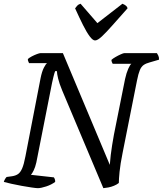

<svg xmlns="http://www.w3.org/2000/svg" viewBox="-30 -981 849 1001"><path d="M167.6 0Q158.8 0 135.5 -3.4Q112.1 -6.8 83.2 -12Q54.3 -17.3 28.7 -23Q3.2 -28.6 -10.1 -32.6Q-8.1 -40 -3.8 -47.2Q0.5 -54.5 4.5 -58.3L33.5 -62.3Q52.2 -65.3 64.3 -73.7Q76.5 -82.2 85.6 -103.2Q94.7 -124.2 102.5 -165.5L181.5 -573.2Q188.5 -608.3 198.7 -628Q208.9 -647.8 215.6 -652H121.4Q120.1 -655.8 117.4 -661.2Q114.6 -666.6 115.4 -673.4Q122.4 -679.9 135.9 -687.1Q149.5 -694.2 162.7 -699.1Q176 -704 181.2 -704H297.9L542.5 -121.5Q544.2 -147 547.3 -172.6Q550.3 -198.1 554.6 -224.3Q558.9 -250.5 563.9 -278.5L622 -568.9Q629 -600.9 638.7 -622.6Q648.4 -644.3 655.1 -648.5H557.5Q555.8 -651.3 553.4 -656.9Q551 -662.6 551 -668.8Q557.8 -675.4 571.8 -683.5Q585.9 -691.7 599.6 -697.8Q613.4 -704 618.2 -704H788.1Q791.1 -700 795.5 -690.6Q799.9 -681.1 798.9 -669.8L750.8 -655.8Q731 -650.6 718.9 -642.1Q706.7 -633.6 699.1 -615.4Q691.4 -597.3 684.4 -562L609.4 -184.9Q597.3 -125 593.4 -85.8Q589.5 -46.6 589.5 -27Q579 -18.6 564.3 -12.6Q549.7 -6.5 535.2 -3.8Q520.6 -1 508.8 0L294.2 -509.5Q279 -546 273 -571.5Q266.9 -597 266.7 -610.3H257.6Q256.1 -606.6 253.7 -599.2Q251.4 -591.8 248.5 -579.8Q245.6 -567.9 241.4 -548.8L159.5 -134.2Q153.8 -109.1 145.5 -92.4Q137.2 -75.6 131.2 -69.6L250.9 -56.3Q253.7 -52.7 256.1 -45.6Q258.5 -38.4 257.5 -32.6Q238.5 -18.1 210.8 -9Q183.1 0 167.6 0ZM465.5 -770.1Q453.7 -770.1 437.9 -791.2Q422 -812.2 403 -850Q384 -887.9 361.5 -937.6Q367.3 -945.1 372.9 -951.7Q378.6 -958.2 390.1 -961.5L477.8 -860.4L608.3 -961.5Q620.2 -956.7 627.1 -950.8Q634 -944.9 635 -937.6Q591 -888.4 557.6 -850.5Q524.2 -812.6 501.6 -791.4Q479 -770.1 465.5 -770.1Z"/></svg>

Font: Texturina Medium
Style: Italic
Weight: 500
Italic angle: -11°
Designer: Guillermo Torres Carreño
Foundry: Omnibus-Type
Version: Version 1.002